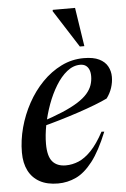

<svg xmlns="http://www.w3.org/2000/svg" viewBox="-53 -757 529 807"><g transform="rotate(-5 212.0 -353.5)"><path d="M295 -478Q265.5 -478 239.2 -457Q213 -436 191.8 -401.2Q170.5 -366.5 155 -324Q139.5 -281.5 131.2 -238.5Q123 -195.5 123 -159Q123 -107 142.2 -84.5Q161.5 -62 198.5 -62Q226 -62 252.8 -73.2Q279.5 -84.5 306.2 -112.2Q333 -140 360 -190L371.5 -189Q339.5 -110 305.8 -66.5Q272 -23 235.8 -6Q199.5 11 159.5 11Q114 11 82.8 -6Q51.5 -23 35.2 -55Q19 -87 19 -131.5Q19 -183.5 33.2 -236.5Q47.5 -289.5 73.8 -337.5Q100 -385.5 136.5 -423Q173 -460.5 217.5 -482.5Q262 -504.5 312.5 -504.5Q353 -504.5 377.2 -492.5Q401.5 -480.5 412.5 -460.2Q423.5 -440 423.5 -416Q423.5 -393 416 -370Q408.5 -347 393.5 -327Q373 -317 340.8 -304.5Q308.5 -292 269.5 -279Q230.5 -266 188.2 -253.5Q146 -241 105 -230.5L108 -251.5Q163.5 -269.5 203 -286.2Q242.5 -303 268.5 -319.5Q294.5 -336 309.5 -353.2Q324.5 -370.5 330.8 -388.8Q337 -407 337 -426.5Q337 -443 332 -454.5Q327 -466 317.8 -472Q308.5 -478 295 -478ZM319.5 -554.5H300.5L199.5 -712.5L200.5 -718H294.5Z"/></g></svg>

Font: Newsreader 60pt Medium
Style: Italic
Weight: 500
Italic angle: -17°
Designer: Hugues Gentile
Foundry: Production Type
Version: Version 1.003